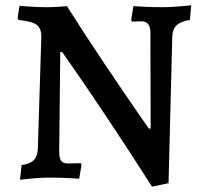

<svg xmlns="http://www.w3.org/2000/svg" viewBox="-20 -666 763 720"><path d="M213 -471H206L202 -95Q203 -71 210 -62Q217 -53 235 -53L283 -54L286 -49L277 4Q265 3 231 1.5Q197 0 161 0Q132 0 98.5 3.5Q65 7 55 8L61 -47Q92 -51 106.5 -65.5Q121 -80 122 -110L135 -529Q135 -560 117.5 -573Q100 -586 50 -591L46 -598L53 -644Q63 -643 96 -641Q129 -639 152 -639Q175 -639 199.5 -640.5Q224 -642 231 -643Q298 -537 366.5 -435Q435 -333 480.5 -267Q526 -201 538 -184H545L544 -543Q544 -586 511 -586L475 -585L472 -591L480 -643Q492 -642 524 -640.5Q556 -639 590 -639Q618 -639 652.5 -642Q687 -645 697 -646L692 -591Q658 -586 642.5 -571.5Q627 -557 626 -528L612 21L550 34Q471 -90 396.5 -202Q322 -314 274 -383.5Q226 -453 213 -471Z"/></svg>

Font: Alegreya Medium
Style: Regular
Weight: 500
Designer: Juan Pablo del Peral
Foundry: Huerta Tipografica
Version: Version 2.007; ttfautohint (v1.6)